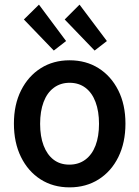

<svg xmlns="http://www.w3.org/2000/svg" viewBox="-20 -795 600 828"><path d="M280 13Q209 13 155 -21.5Q101 -56 70.5 -118Q40 -180 40 -262Q40 -344 71 -405.5Q102 -467 156 -501Q210 -535 280 -535Q351 -535 405 -501Q459 -467 490 -405.5Q521 -344 521 -262Q521 -180 490.5 -118Q460 -56 405.5 -21.5Q351 13 280 13ZM279 -85Q319 -85 348 -106.5Q377 -128 392 -167.5Q407 -207 407 -261Q407 -315 392 -355Q377 -395 348.5 -416.5Q320 -438 280 -438Q241 -438 212 -416.5Q183 -395 168 -355Q153 -315 153 -261Q153 -207 168 -167.5Q183 -128 211 -106.5Q239 -85 279 -85ZM212 -577 83 -711 148 -775 265 -618ZM388 -577 259 -711 323 -775 441 -618Z"/></svg>

Font: Ubuntu Sans Mono Medium
Style: Regular
Weight: 500
Monospace: yes
Designer: Dalton Maag Ltd
Foundry: Dalton Maag Ltd
Version: Version 1.006